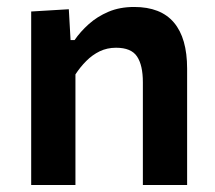

<svg xmlns="http://www.w3.org/2000/svg" viewBox="-20 -531 616 551"><path d="M69.5 0Q69.5 -54 69.5 -104.5Q69.5 -155 69.5 -217V-267Q69.5 -323.5 69.5 -381.5Q69.5 -439.5 69.5 -498L177.5 -504.5L182.5 -416H194Q210.5 -440 234.8 -461.8Q259 -483.5 291.2 -497.2Q323.5 -511 365 -511Q441.5 -511 479.2 -466.2Q517 -421.5 517 -334Q517 -301.5 517 -274.2Q517 -247 517 -217Q517 -156.5 517 -105.2Q517 -54 517 0H390Q390 -54 390 -104.5Q390 -155 390 -210.5V-295Q390 -344 373.2 -369Q356.5 -394 313 -394Q287.5 -394 266.2 -383.8Q245 -373.5 227.8 -356.2Q210.5 -339 196.5 -317.5V-210.5Q196.5 -153.5 196.5 -103.8Q196.5 -54 196.5 0Z"/></svg>

Font: Commissioner Thin SemiBold
Style: Regular
Weight: 600
Version: Version 1.000